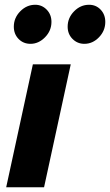

<svg xmlns="http://www.w3.org/2000/svg" viewBox="-20 -786 462 806"><path d="M277 -516 165 0H6L118 -516ZM108 -602Q78 -602 58 -622.5Q38 -643 38 -674Q38 -711 65 -738.5Q92 -766 128 -766Q156 -766 176 -745.5Q196 -725 196 -694Q196 -657 169 -629.5Q142 -602 108 -602ZM334 -602Q305 -602 284.5 -622.5Q264 -643 264 -674Q264 -711 291 -738.5Q318 -766 354 -766Q383 -766 402.5 -745.5Q422 -725 422 -694Q422 -657 395.5 -629.5Q369 -602 334 -602Z"/></svg>

Font: Red Hat Text
Style: Bold Italic
Weight: 700
Italic angle: -12°
Designer: Pentagram / MCKL
Foundry: Pentagram / MCKL
Version: Version 1.003; Red Hat Text Bold Italic